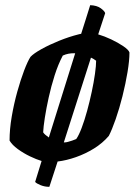

<svg xmlns="http://www.w3.org/2000/svg" viewBox="-20 -628 534 743"><path d="M171 95Q153 95 137 88.5Q121 82 116 76L141 -5Q121 -11 96 -23Q71 -35 49 -51Q27 -67 17 -84Q17 -128 25.5 -177.5Q34 -227 47 -273.5Q60 -320 73.5 -355.5Q87 -391 98 -408Q110 -421 140.5 -438Q171 -455 209.5 -470.5Q248 -486 284 -495Q287 -496 290 -496.5Q293 -497 294 -497Q303 -524 311.5 -552Q320 -580 329 -608Q355 -607 370 -596Q385 -585 387 -577L360 -495Q384 -488 410.5 -475.5Q437 -463 457.5 -449Q478 -435 481 -425Q481 -394 473.5 -349Q466 -304 454 -256Q442 -208 427.5 -166.5Q413 -125 401 -102Q377 -74 344 -53.5Q311 -33 274 -20Q237 -7 203 -3ZM169 -96 271 -422Q270 -422 268.5 -422Q267 -422 266 -422Q255 -422 244.5 -420Q234 -418 223 -413Q205 -379 191.5 -336.5Q178 -294 168.5 -251Q159 -208 153.5 -172.5Q148 -137 147 -116Q150 -111 156 -106Q162 -101 169 -96ZM227 -77Q228 -77 229 -77Q230 -77 231 -77Q235 -77 243 -79Q251 -81 259.5 -84Q268 -87 275 -90Q285 -104 296 -133Q307 -162 317 -198.5Q327 -235 335 -272.5Q343 -310 347.5 -342Q352 -374 352 -393Q348 -396 342.5 -399.5Q337 -403 332 -405Z"/></svg>

Font: Texturina Medium 12pt ExtraBold
Style: Italic
Weight: 800
Italic angle: -11°
Version: Version 1.002